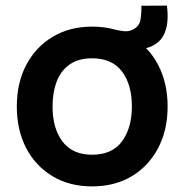

<svg xmlns="http://www.w3.org/2000/svg" viewBox="-20 -650 658 685"><path d="M484.5 -629.5 575.5 -630Q582.5 -575.5 570.2 -539.5Q558 -503.5 525 -487Q494 -471.5 453.2 -474Q412.5 -476.5 383 -494V-546Q406 -540.5 422 -538.8Q438 -537 452 -543.5Q477.5 -555.5 481.2 -579.5Q485 -603.5 484.5 -629.5ZM308.5 15Q227.5 15 167 -21.5Q106.5 -58 73.2 -122.2Q40 -186.5 40 -270Q40 -355 74 -419Q108 -483 168.5 -519Q229 -555 308.5 -555Q390 -555 450.5 -518.5Q511 -482 544.5 -417.8Q578 -353.5 578 -270Q578 -186 544.2 -121.8Q510.5 -57.5 450 -21.2Q389.5 15 308.5 15ZM308.5 -98Q380.5 -98 415.5 -146Q450.5 -194 450.5 -270Q450.5 -348.5 415 -395.2Q379.5 -442 308.5 -442Q260 -442 228.8 -420.2Q197.5 -398.5 182.5 -359.8Q167.5 -321 167.5 -270Q167.5 -191.5 203.2 -144.8Q239 -98 308.5 -98Z"/></svg>

Font: Manrope ExtraLight
Style: Bold
Weight: 700
Version: Version 4.504